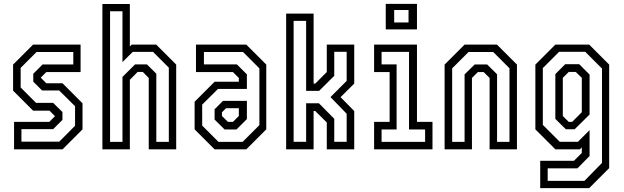

<svg xmlns="http://www.w3.org/2000/svg" viewBox="-20 -770 3216 990"><path d="M52.5 0V-141.5H234L263.5 -171L235 -199.5H150.5L47.5 -302.5V-437L150.5 -540H395.5V-398.5H219L190 -369.5L219 -340.5H302.5L405.5 -237.5V-103L302.5 0ZM90.5 -39.5H285.5L367 -121.5V-222.5L285 -303.5H197L151.5 -349V-389.5L199.5 -437.5H358V-502H168.5L86.5 -420V-319L166 -239.5H254L302 -192.5V-152L254 -104H90.5Z M508 0V-749.5H649.5V-530.5L659 -540H785.5L888.5 -437V0H747V-368L716.5 -399H689.5L649.5 -358.5V0ZM547.5 -38.5H611.5V-373.5L676.5 -438H737.5L786 -390V-38.5H850.5V-421L769 -502.5H664.5L611.5 -450V-712H547.5Z M1086.5 0 983.5 -103V-245.5L1086.5 -348.5H1211.5V-368L1181 -398.5H990.5V-540H1250L1353 -437V-103L1250 0ZM1106.5 -38.5H1231L1317.5 -125V-417.5L1233 -502H1031.5V-438H1201.5L1253 -386.5V-311.5H1104L1022.5 -230.5V-122.5ZM1138 -102.5 1086.5 -153.5V-206.5L1130 -250H1253V-156L1199.5 -102.5ZM1155.5 -141.5H1181L1211.5 -172V-212H1145.5L1124.5 -191V-172Z M1455.5 0V-700H1597V-339H1605.5L1665 -398.5V-540H1806.5V-339L1736 -269L1806.5 -197.5V0H1665V-138.5L1605.5 -197.5H1597V0ZM1494 -39H1558.5V-237.5H1624.5L1703.5 -157.5V-39H1767.5V-183.5L1684 -269.5L1767.5 -353V-503H1703.5V-379L1625.5 -301.5H1558.5V-662.5H1494Z M1969 -618.5V-750H2130V-618.5ZM2012.5 -654H2086.5V-718.5H2012.5ZM1909 0V-141.5H1989V-398.5H1909V-540H2130V-141.5H2210V0ZM1947.5 -38.5H2172V-102.5H2089V-502.5H1947.5V-438H2025V-102.5H1947.5Z M2272.5 0V-437L2375.5 -540H2542.5L2645.5 -437V0H2504.5V-368L2474 -398.5H2444L2413.5 -368V0ZM2311.5 -38.5H2375.5V-386.5L2427.5 -437.5H2492L2543 -387V-38.5H2607V-418L2523 -502H2396L2311.5 -417.5Z M2765.5 200V59H2939.5L2980 18.5V-10L2970 0H2843.5L2740.5 -103V-437L2843.5 -540H3018L3121 -437V97L3018 200ZM2804 162.5H2993.5L3084 70V-416.5L2997.5 -503H2863L2779 -419V-126L2866 -39H2960L3020 -99V34.5L2957.5 98H2804ZM2897.5 -103.5 2843.5 -157V-388L2894.5 -439H2966.5L3020 -385.5V-179.5L2943 -103.5ZM2912.5 -141.5H2930L2980 -191.5V-368.5L2949 -399H2912.5L2882 -368.5V-172Z"/></svg>

Font: Tourney Condensed
Style: Regular
Weight: 400
Width: 3
Designer: Tyler Finck
Foundry: Etcetera Type Co
Version: Version 1.010; ttfautohint (v1.8.3)